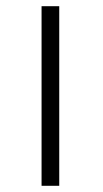

<svg xmlns="http://www.w3.org/2000/svg" viewBox="-20 -592 331 619"><path d="M114 7H171V-572H114Z"/></svg>

Font: Libertinus Math
Style: Regular
Weight: 400
Designer: Philipp H. Poll
Foundry: Khaled Hosny
Version: Version 6.2